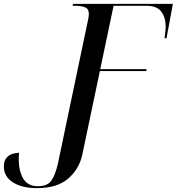

<svg xmlns="http://www.w3.org/2000/svg" viewBox="-109 -734 915 994"><path d="M82 240Q5 240 -42 210Q-89 180 -89 128Q-89 100 -76.5 84.5Q-64 69 -45.5 63Q-27 57 -10 57Q-11 65 -11.5 73.5Q-12 82 -12 90Q-12 152 11.5 191Q35 230 87 230Q139 230 159 198Q179 166 191 112L347 -632Q351 -650 351 -662Q351 -688 331.5 -696Q312 -704 280 -704H267L269 -714H786L753 -536H743Q745 -553 747 -570Q749 -587 749 -595Q749 -642 726.5 -673Q704 -704 649 -704H479L410 -376H650L648 -366H408L317 67Q301 141 244 190.5Q187 240 82 240Z"/></svg>

Font: Noto Serif Display Medium
Style: Italic
Weight: 500
Italic angle: -12°
Designer: Monotype Design Team
Foundry: Monotype Imaging Inc.
Version: Version 2.009